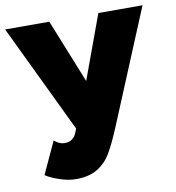

<svg xmlns="http://www.w3.org/2000/svg" viewBox="-80 -572 783 856"><g transform="rotate(-10 311.0 -144.0)"><path d="M60 170 127 25Q150 45 174 45Q212 45 227 10L235 -10L0 -500H200L316 -211L422 -500H622L407 18Q378 87 355 126Q332 165 294 188.5Q256 212 196 212Q163 212 123.5 199Q84 186 60 170Z"/></g></svg>

Font: Oak Sans Black
Style: Regular
Weight: 900
Designer: Erik Kennedy, Walven
Foundry: Erik Kennedy, Walven
Version: Version 1.000